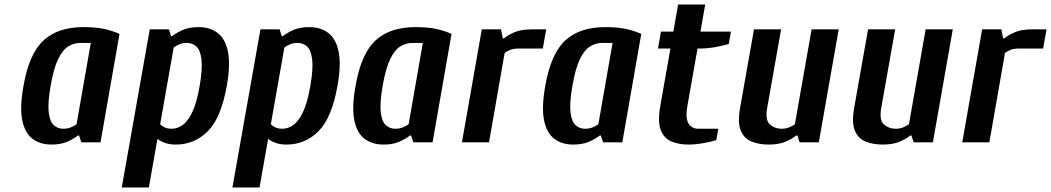

<svg xmlns="http://www.w3.org/2000/svg" viewBox="-20 -630 4653 850"><path d="M208 10Q158 10 124 -15.5Q90 -41 78.5 -98Q67 -155 84 -250Q109 -393 173 -451.5Q237 -510 349 -510Q402 -510 438.5 -502.5Q475 -495 509 -480L425 0H340L330 -30H325Q306 -15 277.5 -2.5Q249 10 208 10ZM260 -60Q279 -60 294.5 -66.5Q310 -73 319 -80L382 -440H337Q307 -440 281.5 -424Q256 -408 236.5 -366.5Q217 -325 204 -250Q191 -175 195.5 -134Q200 -93 217.5 -76.5Q235 -60 260 -60Z M519 200 643 -500H728L737 -470H742Q761 -485 789.5 -497.5Q818 -510 859 -510Q909 -510 943 -484.5Q977 -459 989 -402Q1001 -345 984 -250Q959 -108 900 -49Q841 10 758 10Q732 10 711.5 3Q691 -4 677 -15L639 200ZM740 -60Q765 -60 788.5 -76.5Q812 -93 831.5 -134Q851 -175 864 -250Q877 -325 872 -366.5Q867 -408 849.5 -424Q832 -440 807 -440Q788 -440 774.5 -434Q761 -428 749 -420L689 -80Q695 -73 708 -66.5Q721 -60 740 -60Z M1009 200 1133 -500H1218L1227 -470H1232Q1251 -485 1279.5 -497.5Q1308 -510 1349 -510Q1399 -510 1433 -484.5Q1467 -459 1479 -402Q1491 -345 1474 -250Q1449 -108 1390 -49Q1331 10 1248 10Q1222 10 1201.5 3Q1181 -4 1167 -15L1129 200ZM1230 -60Q1255 -60 1278.5 -76.5Q1302 -93 1321.5 -134Q1341 -175 1354 -250Q1367 -325 1362 -366.5Q1357 -408 1339.5 -424Q1322 -440 1297 -440Q1278 -440 1264.5 -434Q1251 -428 1239 -420L1179 -80Q1185 -73 1198 -66.5Q1211 -60 1230 -60Z M1678 10Q1628 10 1594 -15.5Q1560 -41 1548.5 -98Q1537 -155 1554 -250Q1579 -393 1643 -451.5Q1707 -510 1819 -510Q1872 -510 1908.5 -502.5Q1945 -495 1979 -480L1895 0H1810L1800 -30H1795Q1776 -15 1747.5 -2.5Q1719 10 1678 10ZM1730 -60Q1749 -60 1764.5 -66.5Q1780 -73 1789 -80L1852 -440H1807Q1777 -440 1751.5 -424Q1726 -408 1706.5 -366.5Q1687 -325 1674 -250Q1661 -175 1665.5 -134Q1670 -93 1687.5 -76.5Q1705 -60 1730 -60Z M2025 0 2113 -500H2198L2206 -460H2211Q2229 -475 2258.5 -487.5Q2288 -500 2333 -500H2398L2383 -415H2273Q2254 -415 2238.5 -409Q2223 -403 2214 -395L2145 0Z M2518 10Q2468 10 2434 -15.5Q2400 -41 2388.5 -98Q2377 -155 2394 -250Q2419 -393 2483 -451.5Q2547 -510 2659 -510Q2712 -510 2748.5 -502.5Q2785 -495 2819 -480L2735 0H2650L2640 -30H2635Q2616 -15 2587.5 -2.5Q2559 10 2518 10ZM2570 -60Q2589 -60 2604.5 -66.5Q2620 -73 2629 -80L2692 -440H2647Q2617 -440 2591.5 -424Q2566 -408 2546.5 -366.5Q2527 -325 2514 -250Q2501 -175 2505.5 -134Q2510 -93 2527.5 -76.5Q2545 -60 2570 -60Z M3028 10Q2986 10 2953 -3.5Q2920 -17 2905.5 -53.5Q2891 -90 2903 -160L2948 -415H2893L2906 -490H2961L2982 -610H3102L3081 -490H3216L3206 -435Q3182 -428 3146.5 -421.5Q3111 -415 3073 -415H3068L3023 -160Q3016 -120 3022 -98.5Q3028 -77 3041.5 -68.5Q3055 -60 3070 -60H3160L3151 -10Q3132 -3 3095 3.5Q3058 10 3028 10Z M3383 10Q3341 10 3308 -3Q3275 -16 3260 -50.5Q3245 -85 3256 -150L3318 -500H3438L3376 -150Q3367 -98 3388.5 -79Q3410 -60 3440 -60Q3459 -60 3474.5 -66.5Q3490 -73 3499 -80L3573 -500H3693L3605 0H3520L3510 -30H3505Q3486 -15 3457 -2.5Q3428 10 3383 10Z M3888 10Q3846 10 3813 -3Q3780 -16 3765 -50.5Q3750 -85 3761 -150L3823 -500H3943L3881 -150Q3872 -98 3893.5 -79Q3915 -60 3945 -60Q3964 -60 3979.5 -66.5Q3995 -73 4004 -80L4078 -500H4198L4110 0H4025L4015 -30H4010Q3991 -15 3962 -2.5Q3933 10 3888 10Z M4240 0 4328 -500H4413L4421 -460H4426Q4444 -475 4473.5 -487.5Q4503 -500 4548 -500H4613L4598 -415H4488Q4469 -415 4453.5 -409Q4438 -403 4429 -395L4360 0Z"/></svg>

Font: Cuprum
Style: Bold Italic
Weight: 700
Italic angle: -10°
Designer: Jovanny Lemonad
Foundry: Jovanny Lemonad
Version: Version 3.000